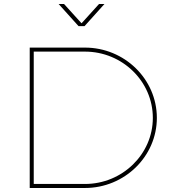

<svg xmlns="http://www.w3.org/2000/svg" viewBox="-20 -936 851 956"><path d="M272 -916 371 -806H401L500 -916H473L386 -820L299 -916ZM403 -699H128V0H403C600 0 761 -157 761 -349C761 -542 600 -699 403 -699ZM403 -20H148V-679H403C589 -679 741 -531 741 -349C741 -168 589 -20 403 -20Z"/></svg>

Font: Montserrat Thin
Style: Regular
Weight: 250
Designer: Julieta Ulanovsky
Foundry: Julieta Ulanovsky
Version: Version 4.000